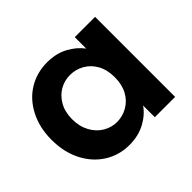

<svg xmlns="http://www.w3.org/2000/svg" viewBox="-131 -747 940 940"><g transform="rotate(-45 339.0 -277.0)"><path d="M33.2 -278.8Q33.2 -362.8 66.7 -428Q100.1 -493.2 157.5 -528.1Q214.8 -563 286.1 -563Q348.1 -563 394.5 -538.1Q440.9 -513.2 469.2 -475.1V-554.2H609.9V0H469.2V-81.1Q442.4 -42 394.8 -16.6Q347.2 8.8 285.2 8.8Q215.3 8.8 157.7 -27.1Q100.1 -63 66.7 -128.4Q33.2 -193.8 33.2 -278.8ZM175.8 -278.8Q175.8 -229 196.3 -191.4Q216.8 -153.8 250.5 -133.8Q284.2 -113.8 321.8 -113.8Q360.8 -113.8 395 -133.3Q429.2 -152.8 449.2 -189.5Q469.2 -226.1 469.2 -276.9Q469.2 -328.1 449.2 -364.5Q429.2 -400.9 395 -420.4Q360.8 -439.9 321.8 -439.9Q282.7 -439.9 249.8 -420.9Q216.8 -401.9 196.3 -365.5Q175.8 -329.1 175.8 -278.8Z"/></g></svg>

Font: Poppins SemiBold
Style: Regular
Weight: 600
Designer: Ninad Kale (Devanagari), Jonny Pinhorn (Latin)
Foundry: Indian Type Foundry
Version: 4.004